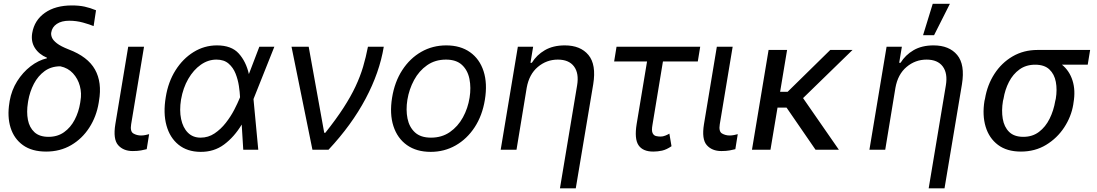

<svg xmlns="http://www.w3.org/2000/svg" viewBox="-20 -793 5810 1017"><path d="M150.6 -617.9Q162.3 -686.1 217.9 -725.1Q273.4 -764.2 360.8 -764.2Q399.1 -764.2 428.4 -757.8Q457.7 -751.4 488.6 -738.6L475.9 -654.8Q455.6 -663.4 420.3 -673.3Q384.9 -683.2 346.6 -683.2Q306.1 -683.2 280.9 -666.4Q255.7 -649.5 251.4 -620.7Q249.3 -608.7 255.1 -594.1Q261 -579.5 281.4 -563.6Q301.8 -547.6 343.8 -531.2Q445 -492.9 483.1 -424.7Q521.3 -356.5 504.3 -258.5L502.8 -248.6Q490.8 -175.4 452.9 -116.8Q415.1 -58.2 356.7 -24.1Q298.3 9.9 224.4 9.9Q149.1 9.9 101.7 -24.1Q54.3 -58.2 36 -116.8Q17.8 -175.4 29.8 -248.6L31.2 -258.5Q41.2 -315.3 70.8 -362.6Q100.5 -409.8 141.9 -441.8Q183.2 -473.7 228.7 -484.4V-487.2Q186.1 -505.3 164.6 -539.2Q143.1 -573.2 150.6 -617.9ZM129.3 -258.5 127.8 -248.6Q120 -199.6 127.8 -158.6Q135.7 -117.5 162.3 -92.9Q188.9 -68.2 237.2 -68.2Q284.8 -68.2 319.4 -92.9Q354 -117.5 375.5 -158.6Q397 -199.6 404.8 -248.6L406.2 -258.5Q413.4 -298.3 403.1 -337.2Q392.8 -376.1 366.5 -404.7Q340.2 -433.2 299.7 -441.8Q251.4 -441.8 216.4 -416.4Q181.5 -391 159.6 -349.3Q137.8 -307.5 129.3 -258.5Z M659.1 -545.5H742.9L674.7 -134.9Q668.3 -96.6 686.6 -85.9Q704.9 -75.3 727.3 -75.3Q737.9 -75.3 750.7 -77.8Q763.5 -80.3 769.9 -82.4L757.1 -2.8Q745.4 0.4 727.1 3.7Q708.8 7.1 683.2 7.1Q633.2 7.1 605.6 -24.5Q578.1 -56.1 590.9 -134.9Z M1041.2 11.4Q971.6 10.7 925.6 -26.5Q879.6 -63.6 861.7 -128.7Q843.8 -193.9 858 -278.4Q870.7 -358.7 909.6 -420.5Q948.5 -482.2 1005.5 -517.4Q1062.5 -552.6 1129.3 -552.6Q1206 -552.6 1244.7 -509.6Q1283.4 -466.6 1298.3 -400.6L1353.7 -545.5H1433.2L1323.9 -271.3L1322.8 -267.4L1348 0H1268.5L1260.3 -133.2Q1220.9 -67.8 1167.1 -27.7Q1113.3 12.4 1041.2 11.4ZM1251.4 -278.1V-279.8Q1250.4 -304.3 1245.4 -337.7Q1240.4 -371.1 1227.8 -403.1Q1215.2 -435 1190.9 -456.1Q1166.5 -477.3 1126.4 -477.3Q1082.4 -477.3 1043.7 -450.1Q1005 -422.9 977.3 -375.2Q949.6 -327.4 938.9 -265.6Q929.7 -208.1 939.3 -162.5Q948.9 -116.8 975.1 -90.4Q1001.4 -63.9 1042.6 -63.9Q1083.1 -63.9 1116.5 -86.3Q1149.9 -108.7 1176.1 -142.4Q1202.4 -176.1 1220.9 -211.8Q1239.3 -247.5 1250 -274.1Z M1634.9 0 1524.1 -545.5H1615.1L1697.4 -89.5H1703.1Q1760.7 -161.9 1799.4 -221.8Q1838.1 -281.6 1862.9 -334.5Q1887.8 -387.4 1903.1 -438.7Q1918.3 -490.1 1929 -545.5H2012.8Q1990.4 -409.1 1916.5 -270.1Q1842.7 -131 1720.2 0Z M2261.4 11.4Q2186.1 11.4 2135.5 -24.5Q2084.9 -60.4 2063.9 -125Q2043 -189.6 2056.8 -275.6Q2070.3 -359.4 2110.8 -421.7Q2151.3 -484 2211.3 -518.3Q2271.3 -552.6 2343.8 -552.6Q2419 -552.6 2469.8 -516.5Q2520.6 -480.5 2541.5 -415.7Q2562.5 -350.9 2548.3 -264.2Q2534.8 -181.1 2494.3 -119.1Q2453.8 -57.2 2393.8 -22.9Q2333.8 11.4 2261.4 11.4ZM2262.8 -63.9Q2320.3 -63.9 2362.9 -93.4Q2405.5 -122.9 2432 -171.2Q2458.5 -219.5 2467.3 -275.6Q2475.9 -328.8 2466.6 -374.8Q2457.4 -420.8 2427.2 -449Q2397 -477.3 2342.3 -477.3Q2284.8 -477.3 2242.2 -447.4Q2199.6 -417.6 2173.3 -369Q2147 -320.3 2137.8 -264.2Q2129.3 -210.9 2138.5 -165.3Q2147.7 -119.7 2177.9 -91.8Q2208.1 -63.9 2262.8 -63.9Z M2769.9 -328.1 2715.9 0H2632.1L2723 -545.5H2804L2789.8 -460.2H2796.9Q2822.4 -501.8 2866.1 -527.2Q2909.8 -552.6 2971.6 -552.6Q3054.7 -552.6 3096.9 -501.8Q3139.2 -451 3122.2 -346.6L3029.8 204.5H2946L3036.9 -340.9Q3047.6 -404.8 3020.4 -441.1Q2993.3 -477.3 2934.7 -477.3Q2875 -477.3 2828.8 -438.4Q2782.7 -399.5 2769.9 -328.1Z M3688.9 -545.5 3676.1 -467.3H3491.5L3436.1 -132.1Q3430.4 -100.9 3436.8 -87.9Q3443.2 -74.9 3455.3 -72.3Q3467.3 -69.6 3478.7 -69.6Q3491.5 -69.6 3504.3 -74.8Q3517 -79.9 3525.6 -85.2L3536.9 -18.5Q3510.3 -0.4 3487 4.8Q3463.8 9.9 3440.3 9.9Q3384.9 9.9 3362.2 -23.8Q3339.5 -57.5 3352.3 -136.4L3407.3 -467.3H3233L3245.7 -545.5Z M3777 -545.5H3860.8L3792.6 -134.9Q3786.2 -96.6 3804.5 -85.9Q3822.8 -75.3 3845.2 -75.3Q3855.8 -75.3 3868.6 -77.8Q3881.4 -80.3 3887.8 -82.4L3875 -2.8Q3863.3 0.4 3845 3.7Q3826.7 7.1 3801.1 7.1Q3751.1 7.1 3723.5 -24.5Q3696 -56.1 3708.8 -134.9Z M4149.1 -528.4 4112.2 -306.8H4152L4377.8 -528.4H4495.7L4233.7 -273.4L4423.3 0H4299.7L4146.3 -223H4098.4L4061.1 0H3963.1L4051.1 -528.4Z M4723 -328.1 4669 0H4585.2L4676.1 -545.5H4757.1L4742.9 -460.2H4750Q4775.6 -501.8 4819.2 -527.2Q4862.9 -552.6 4924.7 -552.6Q5007.8 -552.6 5050.1 -501.8Q5092.3 -451 5075.3 -346.6L4983 204.5H4899.1L4990.1 -340.9Q5000.7 -404.8 4973.5 -441.1Q4946.4 -477.3 4887.8 -477.3Q4828.1 -477.3 4782 -438.4Q4735.8 -399.5 4723 -328.1ZM4869.3 -606.5 4920.5 -772.7H5011.4L4927.6 -606.5Z M5194.6 -258.5 5197.4 -269.9Q5209.5 -343 5247.3 -401.6Q5285.2 -460.2 5343.6 -494.3Q5402 -528.4 5475.9 -528.4H5754.3L5741.5 -450.3H5605.1Q5644.5 -418.3 5661 -366.5Q5677.6 -314.6 5666.2 -248.6L5664.8 -238.6Q5654.1 -174.7 5616.8 -117.9Q5579.5 -61.1 5521 -25.6Q5462.4 9.9 5387.8 9.9Q5313.2 9.9 5266.2 -25.6Q5219.1 -61.1 5200.8 -121.8Q5182.5 -182.5 5194.6 -258.5ZM5295.5 -269.9 5292.6 -258.5Q5284.1 -207.4 5291.4 -164.1Q5298.7 -120.7 5325.1 -94.5Q5351.6 -68.2 5400.6 -68.2Q5448.9 -68.2 5483.5 -94.5Q5518.1 -120.7 5539.6 -164.1Q5561.1 -207.4 5569.6 -258.5L5572.4 -269.9Q5580.3 -318.2 5572.6 -359.2Q5565 -400.2 5538.5 -425.2Q5512.1 -450.3 5463.1 -450.3Q5414.8 -450.3 5380.1 -425.2Q5345.5 -400.2 5324.4 -359.2Q5303.3 -318.2 5295.5 -269.9Z"/></svg>

Font: Inter UI
Style: Italic
Weight: 400
Italic angle: -9.39999°
Designer: Rasmus Andersson
Foundry: rsms
Version: 3.2;8d6f07862